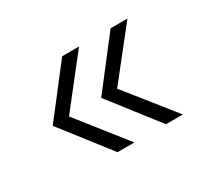

<svg xmlns="http://www.w3.org/2000/svg" viewBox="-76 -503 574 532"><g transform="rotate(-30 211.5 -236.5)"><path d="M167 -83 48 -236 167 -390H221L100 -236L221 -83ZM322 -83 203 -236 322 -390H376L254 -236L376 -83Z"/></g></svg>

Font: Outfit ExtraLight
Style: Regular
Weight: 200
Designer: Rodrigo Fuenzalida
Foundry: fragTYPE
Version: Version 1.100; ttfautohint (v1.8.4.7-5d5b);gftools[0.9.27]